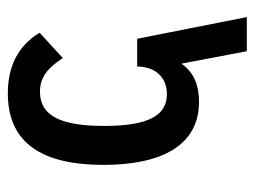

<svg xmlns="http://www.w3.org/2000/svg" viewBox="-98 -526 635 478"><g transform="rotate(90 219.0 -286.5)"><path d="M212 11C334 11 390 -72 390 -227C390 -371 342 -465 233 -465C192 -465 159 -452 138 -421L107 -584H22L76 -311H145C146 -360 175 -385 214 -385C266 -385 293 -341 293 -229C293 -123 269 -69 208 -69C168 -69 146 -93 124 -126L61 -68C95 -12 148 11 212 11Z"/></g></svg>

Font: Noto Sans Thai Cond Med
Style: Regular
Weight: 500
Width: 3
Designer: Monotype Design Team
Foundry: Monotype Imaging Inc.
Version: Version 2.002